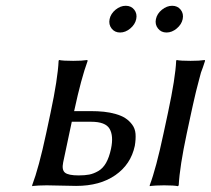

<svg xmlns="http://www.w3.org/2000/svg" viewBox="-20 -639 727 662"><path d="M559.1 -250Q585 -371.1 587.4 -429.2L588.9 -432.1Q602.1 -429.2 637.2 -429.2Q652.3 -429.2 664.6 -429.9Q676.8 -430.7 681.6 -431.6L686 -432.1L687 -429.2L679.7 -407.2L672.9 -388.7Q670.4 -380.4 667 -366.5Q663.6 -352.5 661.9 -346.9Q660.2 -341.3 656 -324Q651.9 -306.6 650.9 -302.2L645 -276.4L639.2 -250L624 -179.2Q599.6 -64.9 596.2 0L593.3 2.9Q580.1 0 545.9 0Q530.3 0 518.1 0.7Q505.9 1.5 501 2L496.6 2.9L496.1 0Q518.1 -57.6 543.9 -179.2ZM362.8 -126Q372.1 -170.4 357.9 -194.8Q343.8 -219.2 294.4 -219.2H227.5L197.8 -79.1Q192.4 -53.2 204.1 -43.7Q215.8 -34.2 251 -34.2Q272.5 -34.2 287.6 -37.1Q302.7 -40 318.6 -49.1Q334.5 -58.1 345.5 -77.1Q356.4 -96.2 362.8 -126ZM236.3 -258.8 235.4 -255.9H292.5Q317.4 -255.9 338.4 -253.7Q359.4 -251.5 379.2 -245.8Q398.9 -240.2 412.4 -231.4Q425.8 -222.7 435.8 -209.2Q445.8 -195.8 447.3 -177.7Q448.7 -159.7 444.8 -136.2Q431.2 -72.3 377.9 -35.2Q324.7 2 242.7 2Q222.7 2 191.9 1Q161.1 0 141.1 0Q125.5 0 113 0.7Q100.6 1.5 95.7 2L91.3 2.9L90.8 0Q113.8 -60.5 139.2 -179.2L154.3 -250Q179.2 -367.2 182.1 -429.2L183.6 -432.1Q197.3 -429.2 232.4 -429.2Q247.6 -429.2 259.8 -429.9Q272 -430.7 276.4 -431.6L280.8 -432.1L282.2 -429.2Q259.8 -368.2 236.3 -258.8ZM364.7 -540.8Q354 -554.7 357.9 -573.2Q361.8 -591.8 378.4 -605.5Q395 -619.1 413.6 -619.1Q432.1 -619.1 442.9 -605.5Q453.6 -591.8 449.7 -573.2Q445.8 -554.7 429.2 -540.8Q412.6 -526.9 394 -526.9Q375.5 -526.9 364.7 -540.8ZM524.7 -540.8Q513.7 -554.7 517.6 -573.2Q521.5 -591.8 538.3 -605.5Q555.2 -619.1 573.7 -619.1Q592.3 -619.1 603 -605.5Q613.8 -591.8 609.9 -573.2Q606 -554.7 589.4 -540.8Q572.8 -526.9 554.2 -526.9Q535.6 -526.9 524.7 -540.8Z"/></svg>

Font: Linux Biolinum G
Style: Italic
Weight: 400
Italic angle: -12°
Designer: Philipp H. Poll
Foundry: Philipp H. Poll
Version: Version 0.5.1